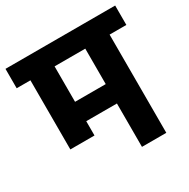

<svg xmlns="http://www.w3.org/2000/svg" viewBox="-162 -805 927 943"><g transform="rotate(-30 301.0 -333.5)"><path d="M612 -667V-557H517V0H379V-246H205V-165H68V-557H-10V-667ZM379 -356V-557H205V-356Z"/></g></svg>

Font: Biryani ExtraBold
Style: Regular
Weight: 800
Designer: Dan Reynolds and Mathieu Reguer
Foundry: Dan Reynolds and Mathieu Reguer
Version: Version 1.004; ttfautohint (v1.1) -l 5 -r 5 -G 72 -x 0 -D la